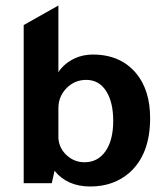

<svg xmlns="http://www.w3.org/2000/svg" viewBox="-20 -665 601 697"><path d="M168 0H66V-574L192 -645V-403Q213 -435 251 -453Q281 -467 317 -467Q418 -467 475 -398Q525 -337 525 -236Q525 -106 451 -39Q393 12 308 12Q224 12 178 -45ZM192 -272V-163Q195 -126 222.5 -101Q250 -76 287 -76Q335 -76 363 -116Q391 -156 391 -226Q391 -295 365 -335Q339 -375 293 -375Q251 -375 221.5 -345Q192 -315 192 -272Z"/></svg>

Font: Tajawal
Style: Bold
Weight: 700
Designer: Boutros Fonts
Foundry: Created by Boutros International 2017
Version: Version 1.700